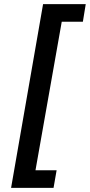

<svg xmlns="http://www.w3.org/2000/svg" viewBox="-20 -755 438 936"><path d="M34 161 190 -735H398L384 -649H281L153 75H256L241 161Z"/></svg>

Font: Archivo SemiBold SemiBold
Style: Italic
Weight: 600
Italic angle: -10°
Version: Version 2.001